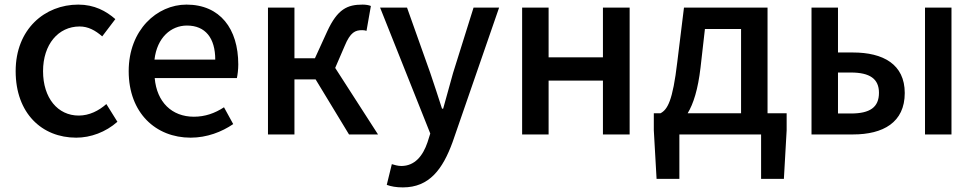

<svg xmlns="http://www.w3.org/2000/svg" viewBox="-20 -584 4240 834"><path d="M311 14C374 14 439 -10 490 -55L442 -132C409 -103 368 -82 322 -82C231 -82 167 -158 167 -275C167 -391 233 -469 326 -469C363 -469 394 -452 424 -426L481 -501C441 -536 390 -564 320 -564C175 -564 48 -458 48 -275C48 -92 162 14 311 14Z M808 14C879 14 943 -11 993 -45L953 -118C913 -92 871 -77 822 -77C727 -77 661 -140 652 -245H1009C1012 -259 1015 -281 1015 -304C1015 -459 936 -564 790 -564C662 -564 539 -454 539 -275C539 -93 657 14 808 14ZM651 -325C662 -421 723 -473 792 -473C872 -473 915 -419 915 -325Z M1144 0H1259V-239H1351L1496 0H1622L1436 -289L1477 -384C1502 -445 1524 -453 1553 -453C1561 -453 1566 -452 1572 -450L1591 -558C1582 -562 1568 -564 1555 -564C1489 -564 1446 -545 1401 -447L1348 -331H1259V-551H1144Z M1730 230C1845 230 1903 151 1946 33L2148 -551H2037L1948 -267C1934 -217 1919 -163 1905 -112H1900C1883 -164 1866 -218 1849 -267L1748 -551H1631L1849 -4L1837 34C1817 93 1782 137 1723 137C1708 137 1692 132 1682 129L1660 219C1679 226 1701 230 1730 230Z M2248 0H2363V-234H2599V0H2715V-551H2599V-335H2363V-551H2248Z M2931 0H3286V193H3385L3397 -18V-92H3314V-551H2951L2922 -315C2902 -144 2879 -108 2849 -92H2820V-18L2832 193H2931ZM2967 -92C2992 -133 3012 -196 3023 -291L3042 -458H3199V-92Z M3505 0H3685C3816 0 3910 -52 3910 -180C3910 -305 3816 -356 3685 -356H3620V-551H3505ZM3620 -91V-269H3676C3759 -269 3798 -241 3798 -181C3798 -118 3759 -91 3676 -91ZM3998 0H4113V-551H3998Z"/></svg>

Font: Noto Sans CJK HK Medium
Style: Regular
Weight: 500
Designer: Ryoko NISHIZUKA 西塚涼子 (kana, bopomofo & ideographs); Paul D. Hunt (Latin, Greek & Cyrillic); Sandoll Communications 산돌커뮤니
Foundry: Adobe
Version: Version 2.004;hotconv 1.0.118;makeotfexe 2.5.65603